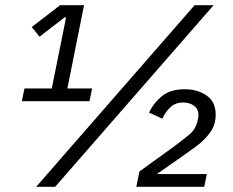

<svg xmlns="http://www.w3.org/2000/svg" viewBox="-20 -718 896 738"><path d="M324 -329H64L74 -378H179L234 -651H228L132 -577L102 -614L211 -698H303L239 -378H334ZM119 0 728 -698H801L192 0ZM775 -49 765 0H504L516 -59L649 -155Q684 -181 708.5 -201.5Q733 -222 740 -256Q741 -260 742 -265.5Q743 -271 743 -275Q743 -298 726.5 -311Q710 -324 684 -324Q654 -324 634.5 -305.5Q615 -287 604 -262L553 -285Q570 -322 602.5 -348.5Q635 -375 690 -375Q739 -375 774 -351Q809 -327 809 -277Q809 -238 787.5 -208.5Q766 -179 736 -157Q706 -135 679 -116L583 -49Z"/></svg>

Font: IBM Plex Sans
Style: Italic
Weight: 400
Italic angle: -11.31°
Designer: Mike Abbink, Paul van der Laan, Pieter van Rosmalen
Foundry: Bold Monday
Version: Version 3.201